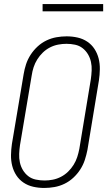

<svg xmlns="http://www.w3.org/2000/svg" viewBox="-20 -923 540 951"><path d="M199 8Q171 8 144.5 2Q118 -4 96.5 -18.5Q75 -33 61 -54.5Q47 -76 40.5 -101.5Q34 -127 34.5 -155Q35 -183 39 -210L97 -555Q101 -580 109 -604.5Q117 -629 131.5 -651.5Q146 -674 166 -692.5Q186 -711 210 -722.5Q234 -734 259.5 -738.5Q285 -743 310 -743Q338 -743 364.5 -737Q391 -731 412.5 -716.5Q434 -702 448 -680.5Q462 -659 468.5 -633.5Q475 -608 474.5 -580Q474 -552 470 -525L413 -180Q408 -155 400 -130.5Q392 -106 377.5 -83.5Q363 -61 343 -42.5Q323 -24 299 -12.5Q275 -1 249.5 3.5Q224 8 199 8ZM201 -29Q221 -29 241.5 -33Q262 -37 281.5 -47Q301 -57 317 -72.5Q333 -88 344.5 -106.5Q356 -125 362.5 -145Q369 -165 373 -186L430 -531Q433 -552 434 -574Q435 -596 430.5 -616.5Q426 -637 415.5 -654.5Q405 -672 389 -684.5Q373 -697 352 -701.5Q331 -706 309 -706Q289 -706 268 -702Q247 -698 227.5 -688Q208 -678 192 -662.5Q176 -647 164.5 -628.5Q153 -610 146.5 -590Q140 -570 137 -549L79 -204Q76 -183 75 -161Q74 -139 78.5 -118.5Q83 -98 93.5 -80.5Q104 -63 120 -50.5Q136 -38 157.5 -33.5Q179 -29 201 -29ZM491 -867H191V-903H491Z"/></svg>

Font: Iosevka SS18 Extralight
Style: Italic
Weight: 200
Italic angle: -9°
Monospace: yes
Designer: Belleve Invis
Foundry: Belleve Invis
Version: Version 25.1.1; ttfautohint (v1.8.4)